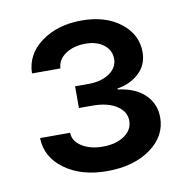

<svg xmlns="http://www.w3.org/2000/svg" viewBox="-59 -862 551 562"><g transform="rotate(-10 217.0 -581.5)"><path d="M216.3 -357.9Q140.1 -357.9 90.3 -394Q40.5 -430.2 39.1 -487.3H128.4Q129.4 -461.9 154.3 -446.3Q179.2 -430.7 216.3 -430.7Q255.4 -430.7 280.3 -447.8Q305.2 -464.8 305.2 -492.2Q305.2 -519.5 278.3 -536.9Q251.5 -554.2 206.5 -554.2H166.5V-618.7H206.5Q244.1 -618.7 268.6 -635.3Q293 -651.9 293 -678.2Q293 -703.6 272.2 -720Q251.5 -736.3 217.8 -736.3Q182.6 -736.3 158.4 -720Q134.3 -703.6 133.3 -677.7H48.8Q49.8 -733.9 98.1 -769.5Q146.5 -805.2 218.3 -805.2Q289.1 -805.2 333.7 -770.5Q378.4 -735.8 378.4 -683.1Q378.4 -646 352.8 -621.6Q327.1 -597.2 287.6 -590.8V-587.9Q339.4 -581.5 367.7 -554Q396 -526.4 396 -485.8Q396 -430.2 345.5 -394Q294.9 -357.9 216.3 -357.9Z"/></g></svg>

Font: Interop Med
Style: Regular
Weight: 500
Designer: Rasmus Andersson, Google, Jang Haemin
Foundry: jhaemin
Version: Version 1.007